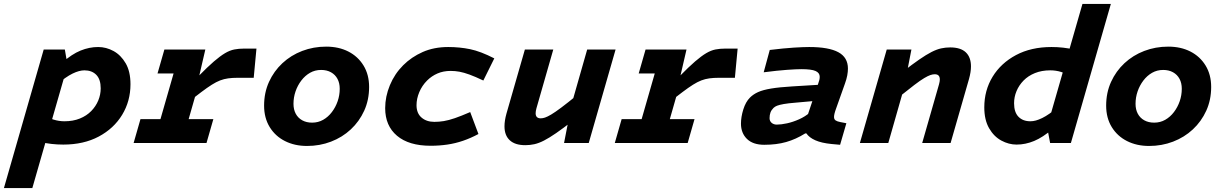

<svg xmlns="http://www.w3.org/2000/svg" viewBox="-81 -730 6241 980"><path d="M-61 230 142 -477H250L261 -413V-386L84 230ZM144 -144Q165 -128 192.5 -119.5Q220 -111 248 -111Q292 -111 326.5 -125Q361 -139 384.5 -163Q408 -187 420.5 -217Q433 -247 433 -279Q433 -325 410.5 -348Q388 -371 350 -371Q337 -371 322 -367Q307 -363 289.5 -354.5Q272 -346 252 -332Q232 -318 208 -298L236 -410Q286 -454 330.5 -472Q375 -490 420 -490Q461 -490 498.5 -469.5Q536 -449 560.5 -407Q585 -365 585 -300Q585 -214 542.5 -144Q500 -74 423 -33Q346 8 242 8Q181 8 126.5 -5Q72 -18 18 -45Z M967 -477 935 -339H944L847 0H703L840 -477ZM872 -203 933 -342Q979 -389 1011 -416.5Q1043 -444 1067.5 -458.5Q1092 -473 1115 -477.5Q1138 -482 1165 -482H1228L1214 -333H1134Q1105 -333 1083.5 -330Q1062 -327 1042.5 -319.5Q1023 -312 1000 -297.5Q977 -283 946.5 -260Q916 -237 872 -203ZM758 -477H921L886 -355H723ZM636 -122H1008L973 0H601Z M1584 -492Q1648 -492 1697 -467Q1746 -442 1774.5 -395.5Q1803 -349 1803 -286Q1803 -220 1778 -165Q1753 -110 1709.5 -69.5Q1666 -29 1608.5 -7Q1551 15 1486 15Q1423 15 1373.5 -10Q1324 -35 1295.5 -81.5Q1267 -128 1267 -191Q1267 -257 1292 -312Q1317 -367 1360.5 -407.5Q1404 -448 1461.5 -470Q1519 -492 1584 -492ZM1512 -104Q1543 -104 1568.5 -118.5Q1594 -133 1613 -158Q1632 -183 1642.5 -213.5Q1653 -244 1653 -277Q1653 -306 1641.5 -327.5Q1630 -349 1608.5 -361Q1587 -373 1558 -373Q1527 -373 1501.5 -358.5Q1476 -344 1457 -319Q1438 -294 1427.5 -263.5Q1417 -233 1417 -200Q1417 -171 1428.5 -149.5Q1440 -128 1461.5 -116Q1483 -104 1512 -104Z M2219 -368Q2182 -368 2152 -355Q2122 -342 2099 -319Q2073 -293 2059 -259.5Q2045 -226 2045 -193Q2045 -152 2070.5 -130Q2096 -108 2136 -108Q2160 -108 2184.5 -112Q2209 -116 2241 -127Q2273 -138 2319 -158L2361 -46Q2322 -25 2282.5 -11.5Q2243 2 2202 8Q2161 14 2117 14Q2006 14 1945.5 -37Q1885 -88 1885 -178Q1885 -237 1909 -295Q1933 -353 1977 -397Q2019 -439 2076.5 -464.5Q2134 -490 2207 -490Q2265 -490 2318.5 -479Q2372 -468 2442 -432L2386 -319Q2344 -339 2315 -349.5Q2286 -360 2264 -364Q2242 -368 2219 -368Z M2798 0 2826 -144H2821L2916 -477H3061L2924 0ZM2865 -245 2842 -113Q2793 -75 2757.5 -50.5Q2722 -26 2695.5 -12.5Q2669 1 2646.5 6Q2624 11 2600 11Q2548 11 2521 -14Q2494 -39 2494 -85Q2494 -100 2496.5 -116Q2499 -132 2504 -150L2598 -477H2743L2657 -177Q2655 -170 2654 -163.5Q2653 -157 2653 -152Q2653 -139 2659.5 -132.5Q2666 -126 2679 -126Q2689 -126 2701 -130Q2713 -134 2732.5 -145.5Q2752 -157 2784 -181Q2816 -205 2865 -245Z M3423 -477 3391 -339H3400L3303 0H3159L3296 -477ZM3328 -203 3389 -342Q3435 -389 3467 -416.5Q3499 -444 3523.5 -458.5Q3548 -473 3571 -477.5Q3594 -482 3621 -482H3684L3670 -333H3590Q3561 -333 3539.5 -330Q3518 -327 3498.5 -319.5Q3479 -312 3456 -297.5Q3433 -283 3402.5 -260Q3372 -237 3328 -203ZM3214 -477H3377L3342 -355H3179ZM3092 -122H3464L3429 0H3057Z M3884 -94Q3906 -94 3936 -100.5Q3966 -107 3997.5 -121Q4029 -135 4053 -156L4035 -49H4029Q3981 -19 3931.5 -5Q3882 9 3820 9Q3762 9 3731.5 -21Q3701 -51 3701 -99Q3701 -133 3713 -171.5Q3725 -210 3747 -232Q3764 -249 3788.5 -260Q3813 -271 3854.5 -278Q3896 -285 3963 -289L4110 -298L4080 -215L3980 -206Q3942 -203 3919.5 -199Q3897 -195 3885.5 -190.5Q3874 -186 3867 -179Q3856 -168 3851.5 -155.5Q3847 -143 3847 -127Q3847 -112 3857.5 -103Q3868 -94 3884 -94ZM4188 -180Q4181 -161 4178.5 -150.5Q4176 -140 4176 -133Q4176 -121 4184 -115.5Q4192 -110 4208 -107L4239 -101L4207 9L4163 5Q4112 0 4080.5 -14Q4049 -28 4035 -49V-123L4091 -290Q4099 -313 4101 -321.5Q4103 -330 4103 -338Q4103 -358 4082 -367.5Q4061 -377 4009 -377Q3984 -377 3935.5 -373.5Q3887 -370 3817 -361L3848 -475Q3922 -484 3971.5 -487Q4021 -490 4049 -490Q4149 -490 4198 -463.5Q4247 -437 4247 -380Q4247 -364 4243.5 -345Q4240 -326 4232 -304Z M4571 -477 4543 -333H4548L4453 0H4308L4445 -477ZM4504 -232 4527 -364Q4576 -402 4611.5 -426.5Q4647 -451 4673.5 -464.5Q4700 -478 4722.5 -483Q4745 -488 4769 -488Q4822 -488 4848.5 -463Q4875 -438 4875 -391Q4875 -377 4872.5 -361Q4870 -345 4865 -327L4771 0H4626L4712 -300Q4714 -307 4715 -313.5Q4716 -320 4716 -324Q4716 -338 4709.5 -344.5Q4703 -351 4690 -351Q4680 -351 4668 -347Q4656 -343 4636.5 -331.5Q4617 -320 4585.5 -296Q4554 -272 4504 -232Z M5279 0 5266 -69V-91L5444 -710H5589L5385 0ZM5384 -338Q5363 -354 5336 -362.5Q5309 -371 5280 -371Q5236 -371 5201.5 -357Q5167 -343 5143.5 -319Q5120 -295 5107.5 -265Q5095 -235 5095 -203Q5095 -157 5117.5 -134Q5140 -111 5178 -111Q5192 -111 5206.5 -115Q5221 -119 5238.5 -127.5Q5256 -136 5276 -150Q5296 -164 5320 -184L5292 -72Q5242 -29 5197.5 -10.5Q5153 8 5108 8Q5068 8 5030 -12.5Q4992 -33 4967.5 -75.5Q4943 -118 4943 -182Q4943 -269 4985.5 -338.5Q5028 -408 5105 -449Q5182 -490 5286 -490Q5347 -490 5401.5 -477Q5456 -464 5510 -437Z M5882 -492Q5946 -492 5995 -467Q6044 -442 6072.5 -395.5Q6101 -349 6101 -286Q6101 -220 6076 -165Q6051 -110 6007.5 -69.5Q5964 -29 5906.5 -7Q5849 15 5784 15Q5721 15 5671.5 -10Q5622 -35 5593.5 -81.5Q5565 -128 5565 -191Q5565 -257 5590 -312Q5615 -367 5658.5 -407.5Q5702 -448 5759.5 -470Q5817 -492 5882 -492ZM5810 -104Q5841 -104 5866.5 -118.5Q5892 -133 5911 -158Q5930 -183 5940.5 -213.5Q5951 -244 5951 -277Q5951 -306 5939.5 -327.5Q5928 -349 5906.5 -361Q5885 -373 5856 -373Q5825 -373 5799.5 -358.5Q5774 -344 5755 -319Q5736 -294 5725.5 -263.5Q5715 -233 5715 -200Q5715 -171 5726.5 -149.5Q5738 -128 5759.5 -116Q5781 -104 5810 -104Z"/></svg>

Font: Intel One Mono Light
Style: Italic
Weight: 300
Italic angle: -16°
Monospace: yes
Designer: Fred Shallcrass
Foundry: Frere-Jones Type LLC
Version: Version 1.004